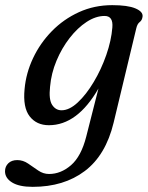

<svg xmlns="http://www.w3.org/2000/svg" viewBox="-74 -477 575 746"><path d="M367.5 -0.5Q337 126 255.5 187.5Q174 249 53 249Q0.5 249 -27 232Q-54.5 215 -54.5 188.5Q-54.5 170 -41.8 157.5Q-29 145 -7 145Q15.5 145 35.2 158.5Q55 172 74.5 185.5Q94 199 116.5 199Q162.5 199 202 164.8Q241.5 130.5 261 54L308.5 -133Q226.5 9.5 116 9.5Q68 9.5 41.2 -25Q14.5 -59.5 21.5 -131Q27 -193 54.5 -251.2Q82 -309.5 127.5 -356Q173 -402.5 232.8 -429.8Q292.5 -457 362 -457Q422 -457 451.8 -444.5Q481.5 -432 480 -413.5Q478.5 -398.5 469 -391.5Q459.5 -384.5 455.5 -367ZM120.5 -140Q115 -90 128.8 -69.2Q142.5 -48.5 165 -48.5Q195.5 -48.5 228.2 -79Q261 -109.5 290.2 -158.5Q319.5 -207.5 339 -263.5Q358.5 -319.5 362.5 -370Q366.5 -415 332.5 -415Q298 -415 262.5 -391.8Q227 -368.5 196.5 -329.2Q166 -290 145.5 -241Q125 -192 120.5 -140Z"/></svg>

Font: Fraunces 72pt S050
Style: Italic
Weight: 400
Italic angle: -16°
Version: Version 1.000; ttfautohint (v1.8.3)